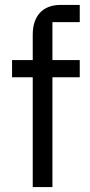

<svg xmlns="http://www.w3.org/2000/svg" viewBox="-20 -760 364 780"><path d="M113 0H193V-446H304V-516H193V-670H304V-740H226C150 -740 113 -691 113 -620V-516H29V-446H113Z"/></svg>

Font: IBM Plex Devanagari
Style: Regular
Weight: 400
Designer: Mike Abbink, Paul van der Laan, Pieter van Rosmalen, Erin McLaughlin
Foundry: Bold Monday
Version: Version 1.0